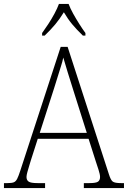

<svg xmlns="http://www.w3.org/2000/svg" viewBox="-22 -951 647 971"><path d="M-2 0V-25H16Q37 -25 47.5 -29Q58 -33 65 -47Q72 -61 81 -89L285 -714H320L529 -69Q538 -40 548.5 -32.5Q559 -25 590 -25H605V0H402V-25H430Q464 -25 474 -32.5Q484 -40 484 -56Q484 -69 476 -93.5Q468 -118 463 -133L426 -249H169L134 -140Q131 -130 126 -113.5Q121 -97 116.5 -81Q112 -65 112 -56Q112 -40 123 -32.5Q134 -25 168 -25H206V0ZM179 -279H417L349 -494Q334 -540 320.5 -585Q307 -630 298 -660Q295 -643 286.5 -616.5Q278 -590 269 -560.5Q260 -531 252 -506ZM191 -784Q205 -803 222 -829Q239 -855 253.5 -882Q268 -909 276 -931H325Q333 -909 348 -882Q363 -855 379.5 -829Q396 -803 410 -784V-771H397Q365 -802 343 -828.5Q321 -855 301 -889Q280 -855 258 -828.5Q236 -802 204 -771H191Z"/></svg>

Font: Noto Serif Armenian SemiCondensed ExtraLight
Style: Regular
Weight: 200
Width: 4
Designer: Monotype Design Team
Foundry: Monotype Imaging Inc.
Version: Version 2.008; ttfautohint (v1.8.4.7-5d5b)